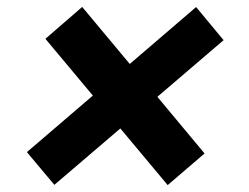

<svg xmlns="http://www.w3.org/2000/svg" viewBox="-20 -568 720 556"><path d="M465.6 -32 572.4 -123.6 435.7 -287.6 627.5 -451.7 547.9 -547.6 355.8 -382.8 218 -547.9 111.5 -455.6 248.9 -291.2 57.9 -127.5 137.4 -32.7 328.5 -196Z"/></svg>

Font: Margiela Sans
Style: Bold Italic
Weight: 700
Italic angle: -9.39999°
Designer: Stefan Endress, Andreas Faust
Version: Version 1.100;FEAKit 1.0